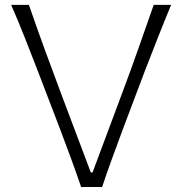

<svg xmlns="http://www.w3.org/2000/svg" viewBox="-20 -752 733 772"><path d="M306.2 0Q287.6 -55.2 264.6 -117.4Q241.7 -179.7 221.7 -232.4L133.8 -461.9Q111.3 -520.5 82.5 -593.5Q53.7 -666.5 24.9 -732.4H96.2Q125 -648.9 159.4 -554.4Q193.8 -460 225.1 -377L345.2 -58.6H352.1L471.7 -378.9Q503.4 -463.4 535.9 -555.4Q568.4 -647.5 598.1 -732.4H668Q641.1 -667.5 612.5 -595Q584 -522.5 561 -462.9L473.6 -231.4Q454.1 -178.7 431.6 -117.4Q409.2 -56.2 390.6 0Z"/></svg>

Font: Pinar-DS2-FD Light
Style: Regular
Weight: 300
Designer: Amin Abedi
Version: Version 2.000